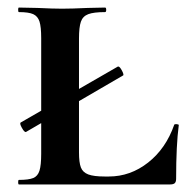

<svg xmlns="http://www.w3.org/2000/svg" viewBox="-20 -488 508 508"><path d="M35 -164 292 -312H293Q297 -312 303 -300.5Q309 -289 305 -288L49 -139Q45 -137 38 -149.5Q31 -162 35 -164ZM257 -21H268Q325 -21 372 -58Q419 -95 441 -158Q442 -160 447.5 -159.5Q453 -159 453 -157Q446 -104 446 -15Q446 -7 442.5 -3.5Q439 0 430 0H30Q28 0 28 -6Q28 -12 30 -12Q56 -12 68 -17Q80 -22 84.5 -36.5Q89 -51 89 -81V-387Q89 -417 84.5 -431Q80 -445 68 -450.5Q56 -456 30 -456Q28 -456 28 -462Q28 -468 30 -468L79 -467Q121 -465 144 -465Q170 -465 212 -467L258 -468Q261 -468 261 -462Q261 -456 258 -456Q228 -456 213.5 -450.5Q199 -445 194 -430.5Q189 -416 189 -386V-85Q189 -58 194 -45Q199 -32 213.5 -26.5Q228 -21 257 -21Z"/></svg>

Font: Cormorant SC
Style: Bold
Weight: 700
Designer: Christian Thalmann (Catharsis Fonts)
Foundry: Catharsis Fonts
Version: Version 4.000